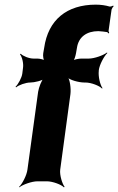

<svg xmlns="http://www.w3.org/2000/svg" viewBox="-20 -780 509 826"><path d="M403 -646C417 -645 429 -644 440 -642C443 -642 445 -638 446 -636L450 -639C449 -641 447 -644 447 -647L460 -739C461 -743 466 -751 469 -753L467 -756C464 -754 456 -751 451 -752C434 -757 414 -760 392 -760C268 -760 187 -695 170 -574L166 -551C164 -540 167 -521 172 -515L175 -518C170 -524 151 -528 140 -528H124C105 -528 78 -539 69 -549L66 -546C75 -536 82 -507 79 -488L76 -464C74 -446 58 -417 47 -407L49 -404C60 -414 91 -425 110 -425C128 -425 162 -433 173 -443L170 -446C159 -436 147 -404 144 -385L98 -50C95 -26 76 11 62 24L63 26C78 14 117 0 141 0H182C206 0 244 14 255 26L258 24C248 11 236 -26 239 -50L283 -375C286 -399 281 -439 270 -451L268 -449C278 -436 319 -425 343 -425H348C372 -425 408 -411 419 -399L421 -401C411 -414 402 -451 405 -475V-478C408 -502 428 -539 442 -552L440 -554C425 -542 386 -528 362 -528H330C319 -528 297 -524 290 -518L293 -515C300 -521 305 -540 307 -551L311 -574C318 -622 354 -646 403 -646Z"/></svg>

Font: Asimov
Style: EdgeWideIt
Weight: 500
Designer: Google
Version: Version 2.000980: 2014